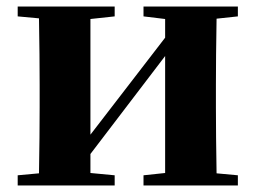

<svg xmlns="http://www.w3.org/2000/svg" viewBox="-20 -566 780 586"><path d="M641 -509Q639 -393 639 -308V-238Q639 -153 641 -37L706 -31V0H418V-31L484 -38V-395L256 -96V-38L330 -31V0H34V-31L99 -37Q101 -153 101 -238V-308Q101 -392 99 -510L34 -516V-546H330V-516L256 -508V-155L484 -451V-508L418 -516V-546H706V-516Z"/></svg>

Font: Source Han Serif SC Heavy
Style: Regular
Weight: 900
Designer: Ryoko NISHIZUKA  (kana & ideographs); Frank Grießhammer (Latin, Greek & Cyrillic); Wenlong ZHANG  (bopomofo); Sandoll Co
Foundry: Adobe Systems Incorporated
Version: Version 1.001 October 20, 2017